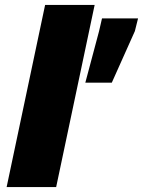

<svg xmlns="http://www.w3.org/2000/svg" viewBox="-20 -763 583 783"><path d="M7 0 164 -743H366L209 0ZM328 -426 384 -636 396 -688H543L530 -636L436 -426Z"/></svg>

Font: Saira SemiExpanded ExtraBold
Style: Italic
Weight: 800
Width: 6
Italic angle: -12°
Designer: Hector Gatti with collaboration of the Omnibus-Type team
Foundry: Omnibus-Type
Version: Version 1.101